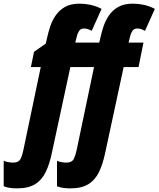

<svg xmlns="http://www.w3.org/2000/svg" viewBox="-130 -785 863 1045"><path d="M-36.1 240.2Q-54.2 240.2 -72 238.3Q-89.8 236.3 -109.9 229V89.8Q-101.1 94.7 -85 97.4Q-68.8 100.1 -60.1 100.1Q-27.8 100.1 -17.8 79.1Q-7.8 58.1 -2.9 32.2L91.8 -419.9H38.1L55.2 -502.9L119.1 -547.9L127 -582Q132.8 -608.9 143.1 -640.4Q153.3 -671.9 172.6 -700.4Q191.9 -729 223.4 -747.1Q254.9 -765.1 303.2 -765.1Q332 -765.1 362.1 -758.8Q392.1 -752.4 422.9 -736.8L369.1 -617.2Q346.2 -629.9 327.1 -629.9Q309.1 -629.9 300.5 -616.7Q292 -603.5 288.1 -586.9L279.8 -553.2H410.2L417 -582Q422.9 -608.9 433.1 -640.4Q443.4 -671.9 462.6 -700.4Q481.9 -729 513.4 -747.1Q544.9 -765.1 592.8 -765.1Q622.1 -765.1 652.1 -758.8Q682.1 -752.4 712.9 -736.8L659.2 -617.2Q636.2 -629.9 617.2 -629.9Q599.1 -629.9 590.6 -616.7Q582 -603.5 578.1 -586.9L569.8 -553.2H650.9L624 -419.9H543L442.9 44.9Q430.2 107.4 408.9 151.1Q387.7 194.8 350.8 217.5Q314 240.2 253.9 240.2Q235.8 240.2 218 238.3Q200.2 236.3 180.2 229V89.8Q189 94.7 204.8 97.4Q220.7 100.1 230 100.1Q262.2 100.1 272 79.1Q281.7 58.1 287.1 32.2L381.8 -419.9H252.9L152.8 44.9Q140.1 107.4 118.9 151.1Q97.7 194.8 60.8 217.5Q23.9 240.2 -36.1 240.2Z"/></svg>

Font: Open Sans Condensed ExtraBold
Style: Italic
Weight: 800
Width: 3
Italic angle: -12°
Designer: Monotype Design Team
Foundry: Monotype Imaging Inc.
Version: Version 3.003; ttfautohint (v1.8.4)